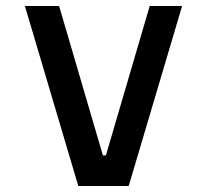

<svg xmlns="http://www.w3.org/2000/svg" viewBox="-20 -620 690 640"><path d="M63 -600H177L323 -102H333L479 -600H587L409 0H241Z"/></svg>

Font: Martian Mono SemiCondensed
Style: Regular
Weight: 400
Width: 4
Designer: Roman Shamin
Foundry: Evil Martians
Version: Version 1.000